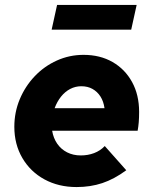

<svg xmlns="http://www.w3.org/2000/svg" viewBox="-20 -746 623 777"><path d="M290 11Q217 11 160 -20Q103 -51 70.5 -106.5Q38 -162 38 -233Q38 -292 60 -344.5Q82 -397 120.5 -437.5Q159 -478 210 -501Q261 -524 318 -524Q385 -524 435.5 -495Q486 -466 514.5 -414Q543 -362 543 -293Q543 -270 541.5 -251.5Q540 -233 537 -217H191Q196 -187 211.5 -164.5Q227 -142 251.5 -129.5Q276 -117 307 -117Q336 -117 361 -126.5Q386 -136 404 -155L491 -57Q442 -21 394 -5Q346 11 290 11ZM201 -308H403Q399 -336 386.5 -355.5Q374 -375 354.5 -386Q335 -397 309 -397Q285 -397 264 -386Q243 -375 227 -355Q211 -335 201 -308ZM189 -626 211 -726H533L511 -626Z"/></svg>

Font: Red Hat Text VF
Style: Italic
Weight: 300
Italic angle: -12°
Designer: Pentagram, MCKL
Foundry: Pentagram, MCKL
Version: Version 1.023